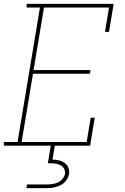

<svg xmlns="http://www.w3.org/2000/svg" viewBox="-30 -755 650 995"><path d="M-10 0V-19H61L177 -716H108V-735H559L535 -590H514L535 -716H198L144 -392H439L436 -373H141L82 -19H419L440 -145H461L437 0ZM107 220 110 201H210Q225 201 240 199Q255 197 269 191Q283 185 293.5 172.5Q304 160 307 146Q309 132 302 119.5Q295 107 283 101Q271 95 257 93Q243 91 229 91H218L233 0H254L242 72Q259 72 275.5 76Q292 80 305 89Q318 98 324 113.5Q330 129 328 146Q326 158 319.5 170Q313 182 303.5 191Q294 200 282 205.5Q270 211 257.5 214.5Q245 218 232.5 219Q220 220 207 220Z"/></svg>

Font: Iosevka Slab Thin Extended
Style: Italic
Weight: 100
Width: 7
Italic angle: -9°
Monospace: yes
Designer: Belleve Invis
Foundry: Belleve Invis
Version: Version 11.1.0; ttfautohint (v1.8.3)